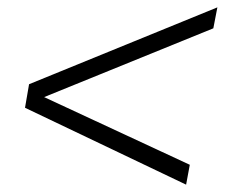

<svg xmlns="http://www.w3.org/2000/svg" viewBox="-20 -509 652 522"><path d="M486 -7 48 -216 59 -280 571 -489 560 -432 100 -245 496 -61Z"/></svg>

Font: Archivo SemiBold Thin
Style: Italic
Weight: 250
Italic angle: -10°
Version: Version 2.001